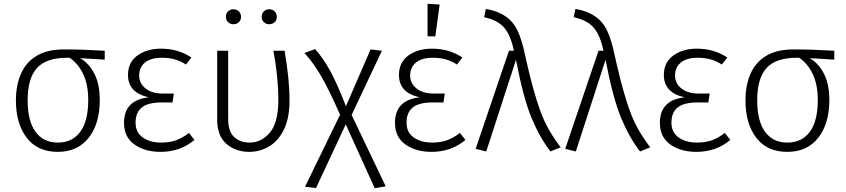

<svg xmlns="http://www.w3.org/2000/svg" viewBox="-20 -791 4470 1014"><path d="M285 11Q178 11 121 -63.5Q64 -138 64 -261Q64 -340 90.5 -401Q117 -462 173 -496Q229 -530 318 -530Q419 -530 533 -523V-476L403 -484Q449 -458 478 -402.5Q507 -347 507 -263Q507 -138 448.5 -63.5Q390 11 285 11ZM285 -38Q362 -38 404 -95Q446 -152 446 -263Q446 -344 419 -400.5Q392 -457 347 -486H336Q224 -486 175 -431.5Q126 -377 126 -261Q126 -152 167.5 -95Q209 -38 285 -38Z M828 11Q745 11 690 -28Q635 -67 635 -142Q635 -263 766 -277Q656 -301 656 -395Q656 -462 706 -498Q756 -534 830 -534Q922 -534 991 -487L962 -450Q910 -486 835 -486Q776 -486 745.5 -460.5Q715 -435 715 -392Q715 -351 748.5 -324Q782 -297 839 -297H898L891 -250H834Q762 -250 729 -223.5Q696 -197 696 -143Q696 -92 734 -65Q772 -38 831 -38Q875 -38 909 -50Q943 -62 978 -89L1007 -52Q932 11 828 11Z M1296 11Q1225 11 1176 -31Q1127 -73 1127 -159V-523H1185V-163Q1185 -97 1216.5 -67.5Q1248 -38 1298 -38Q1361 -38 1405.5 -91Q1450 -144 1450 -264Q1450 -383 1424 -523H1483Q1509 -373 1509 -260Q1509 -168 1480 -108Q1451 -48 1402.5 -18.5Q1354 11 1296 11ZM1213 -663Q1196 -663 1184.5 -674Q1173 -685 1173 -702Q1173 -720 1184.5 -731Q1196 -742 1213 -742Q1231 -742 1242 -730.5Q1253 -719 1253 -702Q1253 -685 1241.5 -674Q1230 -663 1213 -663ZM1402 -663Q1385 -663 1373.5 -674Q1362 -685 1362 -702Q1362 -720 1373.5 -731Q1385 -742 1402 -742Q1420 -742 1431 -730.5Q1442 -719 1442 -702Q1442 -685 1430.5 -674Q1419 -663 1402 -663Z M1959 203 1806 -134 1649 202 1591 195 1776 -185Q1720 -312 1678 -385.5Q1636 -459 1588 -511L1644 -532Q1688 -483 1725 -414.5Q1762 -346 1807 -230L1937 -530L1997 -523L1837 -184L2017 193Z M2259 11Q2176 11 2121 -28Q2066 -67 2066 -142Q2066 -263 2197 -277Q2087 -301 2087 -395Q2087 -462 2137 -498Q2187 -534 2261 -534Q2353 -534 2422 -487L2393 -450Q2341 -486 2266 -486Q2207 -486 2176.5 -460.5Q2146 -435 2146 -392Q2146 -351 2179.5 -324Q2213 -297 2270 -297H2329L2322 -250H2265Q2193 -250 2160 -223.5Q2127 -197 2127 -143Q2127 -92 2165 -65Q2203 -38 2262 -38Q2306 -38 2340 -50Q2374 -62 2409 -89L2438 -52Q2363 11 2259 11ZM2279 -599H2238V-771L2302 -767Z M2887 9Q2829 -67 2786.5 -170Q2744 -273 2705 -475L2548 9L2492 -5L2668 -523H2694Q2677 -605 2642.5 -645Q2608 -685 2537 -700L2546 -744Q2669 -723 2713 -630Q2735 -584 2752 -505Q2815 -217 2873 -117Q2900 -67 2941 -13Z M3360 9Q3302 -67 3259.5 -170Q3217 -273 3178 -475L3021 9L2965 -5L3141 -523H3167Q3150 -605 3115.5 -645Q3081 -685 3010 -700L3019 -744Q3142 -723 3186 -630Q3208 -584 3225 -505Q3288 -217 3346 -117Q3373 -67 3414 -13Z M3658 11Q3575 11 3520 -28Q3465 -67 3465 -142Q3465 -263 3596 -277Q3486 -301 3486 -395Q3486 -462 3536 -498Q3586 -534 3660 -534Q3752 -534 3821 -487L3792 -450Q3740 -486 3665 -486Q3606 -486 3575.5 -460.5Q3545 -435 3545 -392Q3545 -351 3578.5 -324Q3612 -297 3669 -297H3728L3721 -250H3664Q3592 -250 3559 -223.5Q3526 -197 3526 -143Q3526 -92 3564 -65Q3602 -38 3661 -38Q3705 -38 3739 -50Q3773 -62 3808 -89L3837 -52Q3762 11 3658 11Z M4138 11Q4031 11 3974 -63.5Q3917 -138 3917 -261Q3917 -340 3943.5 -401Q3970 -462 4026 -496Q4082 -530 4171 -530Q4272 -530 4386 -523V-476L4256 -484Q4302 -458 4331 -402.5Q4360 -347 4360 -263Q4360 -138 4301.5 -63.5Q4243 11 4138 11ZM4138 -38Q4215 -38 4257 -95Q4299 -152 4299 -263Q4299 -344 4272 -400.5Q4245 -457 4200 -486H4189Q4077 -486 4028 -431.5Q3979 -377 3979 -261Q3979 -152 4020.5 -95Q4062 -38 4138 -38Z"/></svg>

Font: Trujillo Light
Style: Regular
Weight: 300
Designer: Fira Sans original fonts by bBox Type GmbH, Carrois Corporate GbR, & Edenspiekermann AG / Changes by Cristiano Sobral
Foundry: Fira Sans original fonts by bBox Type GmbH, Carrois Corporate GbR, & Edenspiekermann AG / Changes by Cristiano Sobral
Version: Version 4.301;July 28, 2020;FontCreator 13.0.0.2655 64-bit